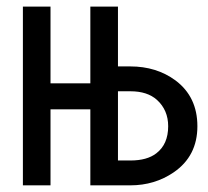

<svg xmlns="http://www.w3.org/2000/svg" viewBox="-20 -557 626 577"><path d="M48.8 0V-537.1H131.8V-306.6H251.5V-537.1H334.5V-357.4H371.6Q450.2 -357.4 507.3 -315.4Q573.2 -266.1 573.2 -177.7Q573.2 -87.9 502 -39.1Q444.8 0 371.6 0H251.5V-228.5H131.8V0ZM334.5 -282.7V-74.7H372.1Q421.9 -74.7 449.7 -96.2Q485.4 -123.5 485.4 -177.7Q485.4 -226.1 451.7 -256.8Q422.9 -282.7 372.1 -282.7Z"/></svg>

Font: Consola Mono
Style: Book
Weight: 400
Monospace: yes
Designer: Wojciech Kalinowski "wmk69" (wmk69@o2.pl)
Foundry: Wojciech Kalinowski "wmk69" (wmk69@o2.pl)
Version: Version 2.1.0